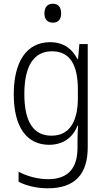

<svg xmlns="http://www.w3.org/2000/svg" viewBox="-20 -769 570 1033"><path d="M265 -647C295 -647 309 -667 309 -697C309 -729 294 -749 265 -749C234 -749 219 -729 219 -697C219 -666 235 -647 265 -647ZM238 244C386 244 452 165 452 23V-532H407L400 -452H396C368 -506 323 -542 249 -542C122 -542 54 -435 54 -262C54 -85 124 10 244 10C318 10 371 -27 397 -93H400C398 -64 397 -36 397 -10V25C397 131 351 195 239 195C183 195 125 179 80 155V209C124 231 177 244 238 244ZM257 -39C159 -39 111 -115 111 -263C111 -407 157 -493 260 -493C359 -493 399 -416 399 -287V-242C399 -126 361 -39 257 -39Z"/></svg>

Font: Noto Sans Mono Condensed Light
Style: Regular
Weight: 300
Width: 3
Designer: Monotype Design Team
Foundry: Monotype Imaging Inc.
Version: Version 2.014